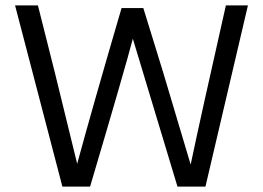

<svg xmlns="http://www.w3.org/2000/svg" viewBox="-20 -694 978 714"><path d="M315 0H212L36 -674H121L184 -424L267 -85Q324 -295 432 -664H513L587 -424L689 -82Q727 -263 820 -674H902L744 0H640L474 -550Q445 -439 315 0Z"/></svg>

Font: Hind Jalandhar
Style: Regular
Weight: 400
Designer: Namrata Goyal
Foundry: Indian Type Foundry
Version: Version 0.702;PS 1.0;hotconv 1.0.81;makeotf.lib2.5.63406